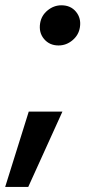

<svg xmlns="http://www.w3.org/2000/svg" viewBox="-38 -538 343 740"><path d="M-18.1 182.6 72.8 -107.9H202.6L70.8 182.6ZM187.5 -362.8Q152.8 -362.8 131.8 -387.7Q110.8 -412.6 116.7 -448.7Q121.6 -478.5 145.5 -498Q169.4 -517.6 198.7 -517.6Q234.4 -517.6 254.9 -492.7Q275.4 -467.8 270 -433.1Q265.6 -403.3 241.7 -383.1Q217.8 -362.8 187.5 -362.8Z"/></svg>

Font: Inter 16pt SemiBold
Style: Italic
Weight: 600
Italic angle: -9.3988°
Version: Version 4.001;git-66647c0bb